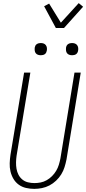

<svg xmlns="http://www.w3.org/2000/svg" viewBox="-20 -1199 551 1227"><path d="M199 8Q172 8 146 2Q120 -4 99.5 -19Q79 -34 66 -56Q53 -78 47 -103.5Q41 -129 42 -156Q43 -183 47 -210L134 -735H174L86 -204Q83 -183 82.5 -162Q82 -141 85.5 -120.5Q89 -100 98 -82.5Q107 -65 122.5 -52Q138 -39 158.5 -34Q179 -29 200 -29Q220 -29 240 -33Q260 -37 278.5 -47.5Q297 -58 312.5 -73.5Q328 -89 339 -107.5Q350 -126 356 -146Q362 -166 366 -186L456 -735H496L405 -180Q400 -155 392.5 -131Q385 -107 371.5 -85Q358 -63 338.5 -44.5Q319 -26 296 -14Q273 -2 248 3Q223 8 199 8ZM441 -846Q431 -846 422.5 -849Q414 -852 408.5 -859Q403 -866 402 -875.5Q401 -885 402 -895Q403 -901 406 -907Q409 -913 415 -917Q421 -921 427.5 -922.5Q434 -924 440 -924Q450 -924 458.5 -921Q467 -918 472.5 -911Q478 -904 479.5 -894.5Q481 -885 479 -875Q478 -869 475 -863Q472 -857 466.5 -853Q461 -849 454 -847.5Q447 -846 441 -846ZM241 -846Q231 -846 222.5 -849Q214 -852 208.5 -859Q203 -866 202 -875.5Q201 -885 202 -895Q203 -901 206 -907Q209 -913 215 -917Q221 -921 227.5 -922.5Q234 -924 240 -924Q250 -924 258.5 -921Q267 -918 272.5 -911Q278 -904 279.5 -894.5Q281 -885 279 -875Q278 -869 275 -863Q272 -857 266.5 -853Q261 -849 254 -847.5Q247 -846 241 -846ZM337 -1020 262 -1159 294 -1176 369 -1054 483 -1179 511 -1156 389 -1020Z"/></svg>

Font: Iosevka Extralight Oblique
Style: Regular
Weight: 200
Italic angle: -9°
Monospace: yes
Designer: Belleve Invis
Foundry: Belleve Invis
Version: Version 32.5.0; ttfautohint (v1.8.4)